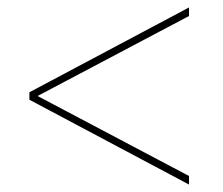

<svg xmlns="http://www.w3.org/2000/svg" viewBox="-20 -615 599 516"><path d="M488 -119 59 -347V-367L488 -595V-572L81 -357L488 -142Z"/></svg>

Font: Noto Serif Display Medium
Style: Italic
Weight: 500
Italic angle: -12°
Designer: Monotype Design Team
Foundry: Monotype Imaging Inc.
Version: Version 2.009